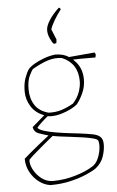

<svg xmlns="http://www.w3.org/2000/svg" viewBox="-60 -738 604 991"><g transform="rotate(-5 241.5 -242.5)"><path d="M161 212Q130 208 102.5 187.5Q75 167 57.5 135Q40 103 40 65Q50 56 73 36.5Q96 17 123.5 -5Q151 -27 173 -44Q144 -52 121.5 -60.5Q99 -69 95 -94L160 -150Q116 -166 93 -202.5Q70 -239 70 -280Q70 -321 80 -349Q90 -377 101 -393Q110 -405 132.5 -418.5Q155 -432 185 -443Q215 -454 244 -457Q263 -457 283 -452Q303 -446 313 -438L447 -450L452 -440Q452 -439 451.5 -434Q451 -429 449 -424Q439 -424 415 -424Q391 -424 367.5 -424Q344 -424 333 -423L343 -413Q360 -396 370 -372Q380 -348 380 -316Q380 -279 365 -246Q350 -213 332 -191Q321 -181 298.5 -169.5Q276 -158 249 -150Q222 -142 195 -142Q188 -142 184 -142.5Q180 -143 178 -144Q165 -134 146 -116.5Q127 -99 119 -88Q129 -77 154 -69.5Q179 -62 211 -56.5Q243 -51 276.5 -47Q310 -43 336 -40Q375 -35 401 -30Q427 -25 440 -12.5Q453 0 453 26Q453 57 441.5 90Q430 123 401 146Q385 158 349.5 173.5Q314 189 266 200.5Q218 212 161 212ZM184 -161Q222 -160 250.5 -169Q279 -178 313 -197Q338 -225 348 -254.5Q358 -284 358 -309Q358 -402 277 -436Q240 -442 203 -430Q166 -418 123 -393Q116 -386 103.5 -360Q91 -334 91 -290Q91 -243 113 -208.5Q135 -174 184 -161ZM176 192Q233 192 290 175.5Q347 159 386 134Q404 122 415 97Q426 72 429 45.5Q432 19 426 4Q422 -3 401 -8.5Q380 -14 350.5 -18.5Q321 -23 290 -26.5Q259 -30 233 -33.5Q207 -37 194 -40Q166 -17 136.5 7.5Q107 32 87 50Q67 68 64 73Q61 94 75.5 122.5Q90 151 116.5 171.5Q143 192 176 192ZM241 -513Q232 -522 222.5 -543.5Q213 -565 213 -585Q213 -608 233 -638.5Q253 -669 284 -697Q286 -696 289.5 -692.5Q293 -689 293 -688Q273 -662 256.5 -634Q240 -606 235 -588L257 -534Q256 -530 256 -525.5Q256 -521 255 -516Q248 -513 241 -513Z"/></g></svg>

Font: Labrada Thin
Style: Regular
Weight: 100
Designer: Mercedes Jáuregui
Foundry: Omnibus-Type Team
Version: Version 1.000; ttfautohint (v1.8.4.7-5d5b)